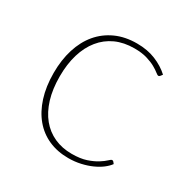

<svg xmlns="http://www.w3.org/2000/svg" viewBox="-123 -611 713 728"><g transform="rotate(30 234.0 -247.5)"><path d="M413.5 -439Q412 -437.5 410.5 -436.2Q409 -435 406.5 -435Q402.5 -435 394 -442Q385.5 -449 370.5 -457.5Q355.5 -466 332.5 -473Q309.5 -480 277 -480Q231 -480 195.2 -463.8Q159.5 -447.5 134.8 -417Q110 -386.5 97 -343.5Q84 -300.5 84 -246.5Q84 -191 97.2 -147.8Q110.5 -104.5 134.8 -75Q159 -45.5 193.2 -30Q227.5 -14.5 269.5 -14.5Q307.5 -14.5 333.2 -23.2Q359 -32 376 -42.8Q393 -53.5 402 -62.2Q411 -71 415 -71Q419 -71 421.5 -68L427.5 -60.5Q418.5 -48 402.8 -36Q387 -24 366.2 -14.8Q345.5 -5.5 320.2 0.2Q295 6 266.5 6Q219 6 180.5 -11Q142 -28 114.8 -60.5Q87.5 -93 72.5 -140Q57.5 -187 57.5 -246.5Q57.5 -303.5 72.2 -350.5Q87 -397.5 115 -430.8Q143 -464 183.5 -482.5Q224 -501 276 -501Q322 -501 358 -486.2Q394 -471.5 420 -447.5Z"/></g></svg>

Font: Lato ExtraLight
Style: Regular
Weight: 275
Designer: Lukasz Dziedzic with Adam Twardoch and Botio Nikoltchev
Foundry: tyPoland Lukasz Dziedzic
Version: Version 2.015; 2015-08-06; http://www.latofonts.com/